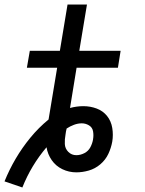

<svg xmlns="http://www.w3.org/2000/svg" viewBox="-44 -755 640 850"><path d="M55 75Q94 -23 162 -103Q167 -72 185 -46Q203 -20 232 -6Q261 8 294 8Q321 8 349 0Q377 -8 400 -27.5Q423 -47 435.5 -73.5Q448 -100 453 -128Q458 -158 453 -188.5Q448 -219 430 -241.5Q412 -264 384 -274.5Q356 -285 325 -285Q296 -285 266 -277L295 -455H478L490 -530H307L341 -735H255L221 -530H88L75 -455H209L171 -226Q127 -190 90.5 -145.5Q54 -101 25.5 -52.5Q-3 -4 -24 48ZM294 -68Q273 -68 258.5 -82.5Q244 -97 243 -117.5Q242 -138 246 -159Q247 -166 248 -172.5Q249 -179 251 -186Q266 -196 283.5 -202.5Q301 -209 318 -209Q335 -209 350 -200Q365 -191 368 -173.5Q371 -156 368 -139Q368 -139 368 -139Q368 -139 368 -139Q368 -139 368 -139Q368 -139 368 -138Q365 -120 356 -103Q347 -86 329.5 -77Q312 -68 294 -68Z"/></svg>

Font: Iosevka Sparkle Oblique
Style: Regular
Weight: 400
Italic angle: -9°
Designer: Belleve Invis
Foundry: Belleve Invis
Version: Version 4.5.0; ttfautohint (v1.8.3)